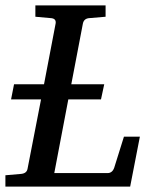

<svg xmlns="http://www.w3.org/2000/svg" viewBox="-35 -691 573 711"><path d="M483 -185 447 0H-15V-42L43 -47Q64 -49 67 -66L117 -323H6L17 -379H128L171 -604Q174 -623 152 -624L96 -629V-671H356V-629L297 -624Q276 -623 272 -604L229 -379H351L339 -323H218L166 -50H363Q381 -50 388 -70L424 -185Z"/></svg>

Font: Veleka
Style: Italic
Weight: 400
Italic angle: -12°
Designer: Stefan Peev, Context Ltd, 2016; SIL International, 1997-2014.
Foundry: Stefan Peev, Context Ltd, 2016
Version: Version 1.000